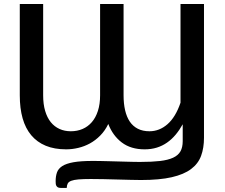

<svg xmlns="http://www.w3.org/2000/svg" viewBox="-20 -740 1126 961"><path d="M728 -83C705.7 -83 686.3 -87.2 670 -95.5C653.7 -103.8 640.2 -115.8 629.7 -131.2C619.2 -146.8 611.4 -165.7 606.2 -188C601.1 -210.3 598.5 -235.3 598.5 -263V-720H481V-263C481 -233.3 477.3 -207.2 470 -184.8C462.7 -162.2 452.5 -143.5 439.5 -128.5C426.5 -113.5 411.1 -102.2 393.2 -94.5C375.4 -86.8 355.8 -83 334.5 -83C313.8 -83 295 -86.8 278 -94.5C261 -102.2 246.4 -113.5 234.2 -128.5C222.1 -143.5 212.7 -162.2 206 -184.8C199.3 -207.2 196 -233.3 196 -263V-720H79V-263C79 -219.7 83.7 -181.2 93.2 -147.8C102.7 -114.2 117.2 -86 136.5 -63C155.8 -40 180 -22.5 209 -10.5C238 1.5 272 7.5 311 7.5C331 7.5 351.2 5.1 371.7 0.2C392.2 -4.6 411.7 -12.1 430.2 -22.2C448.7 -32.4 465.9 -45.5 481.7 -61.5C497.6 -77.5 511 -96.8 522 -119.5C537 -80.5 559.6 -49.6 589.7 -26.8C619.9 -3.9 658 7.5 704 7.5C726 7.5 746.3 4.6 765 -1.2C783.7 -7.1 800.7 -15.4 816.2 -26.3C831.7 -37.1 846 -50.3 859 -65.8C872 -81.3 883.8 -98.7 894.5 -118V-33.5C894.5 -12.8 890.7 4.2 883.2 17.5C875.7 30.8 863.6 41.4 846.7 49.2C829.9 57.1 808 62.6 781 65.8C754 68.9 721 70.5 682 70.5C673.3 70.5 662.9 70.4 650.8 70.2C638.6 70.1 625.3 69.8 611 69.2C596.7 68.8 581.8 68.3 566.5 68C551.2 67.7 536.1 67.2 521.2 66.8C506.4 66.2 492.3 65.9 479 65.8C465.7 65.6 454 65.5 444 65.5C404.3 65.5 372.3 67.7 348 72C323.7 76.3 304.9 82.8 291.7 91.2C278.6 99.8 269.7 110.3 265.2 123C260.7 135.7 258.5 150.3 258.5 167C258.5 171 258.7 175 259 179C259.3 183 260.3 186.6 262 189.7C263.7 192.9 266.2 195.5 269.5 197.5C272.8 199.5 277.5 200.5 283.5 200.5H314C314.3 191.8 316 184.6 319 178.7C322 172.9 327.8 168.3 336.5 165C345.2 161.7 357.2 159.3 372.7 158C388.2 156.7 408.8 156 434.5 156C452.8 156 473.7 156.2 497.2 156.7C520.7 157.2 544.2 157.8 567.7 158.5C591.2 159.2 613.5 159.7 634.5 160.2C655.5 160.7 672.7 161 686 161C748 161 799.2 156.3 839.7 147C880.2 137.7 912.4 124.1 936.2 106.2C960.1 88.4 976.8 66.3 986.5 40C996.2 13.7 1001 -16.5 1001 -50.5V-720H883.5V-226C867.2 -178 845.5 -142.2 818.5 -118.5C791.5 -94.8 761.3 -83 728 -83Z"/></svg>

Font: Lato Semibold
Style: Regular
Weight: 600
Designer: Lukasz Dziedzic
Foundry: tyPoland Lukasz Dziedzic
Version: Version 2.006; 2014-01-15